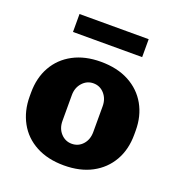

<svg xmlns="http://www.w3.org/2000/svg" viewBox="-129 -809 859 926"><g transform="rotate(20 300.0 -346.0)"><path d="M300 10Q217 10 156.5 -22.5Q96 -55 64 -113.5Q32 -172 32 -246V-266Q32 -342 64.5 -399.5Q97 -457 157 -489Q217 -521 298 -521Q383 -521 443.5 -488.5Q504 -456 536.5 -398.5Q569 -341 569 -266V-246Q569 -169 536 -111.5Q503 -54 443 -22Q383 10 300 10ZM300 -101Q334 -101 356.5 -126Q379 -151 379 -190V-322Q379 -360 356.5 -385.5Q334 -411 300 -411Q267 -411 244 -385.5Q221 -360 221 -322V-190Q221 -151 244 -126Q267 -101 300 -101ZM122 -610V-702H477V-610Z"/></g></svg>

Font: Chivo Mono ExtraBold
Style: Regular
Weight: 800
Monospace: yes
Designer: Hector Gatti
Foundry: Omnibus-Type
Version: Version 1.008